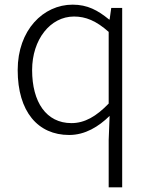

<svg xmlns="http://www.w3.org/2000/svg" viewBox="-20 -567 645 825"><path d="M447 238H505V-533H458L451 -483H449C400 -523 356 -547 292 -547C166 -547 56 -438 56 -266C56 -87 143 13 277 13C346 13 404 -23 451 -69L447 35ZM287 -38C179 -38 118 -128 118 -266C118 -397 196 -496 298 -496C348 -496 393 -478 447 -430V-122C394 -67 344 -38 287 -38Z"/></svg>

Font: Noto Sans Japanese Light
Style: Regular
Weight: 300
Designer: Ryoko NISHIZUKA (kana & ideographs); Paul D. Hunt (Latin, Greek & Cyrillic); Wenlong ZHANG (bopomofo); Sandoll Communica
Foundry: Adobe Systems Incorporated
Version: Version 1.000;PS 1;hotconv 1.0.78;makeotf.lib2.5.61930